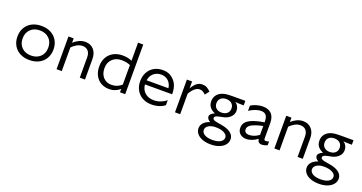

<svg xmlns="http://www.w3.org/2000/svg" viewBox="-44 -1537 4910 2602"><g transform="rotate(20 2410.5 -236.0)"><path d="M570 -236Q570 -163 537.5 -107Q505 -51 446 -20.5Q387 10 310 10Q233 10 174 -20.5Q115 -51 82.5 -107Q50 -163 50 -236Q50 -309 82.5 -365Q115 -421 174 -451.5Q233 -482 310 -482Q387 -482 446 -451.5Q505 -421 537.5 -365Q570 -309 570 -236ZM495 -236Q495 -318 444 -367.5Q393 -417 310 -417Q227 -417 176 -367.5Q125 -318 125 -236Q125 -154 176 -104.5Q227 -55 310 -55Q393 -55 444 -104.5Q495 -154 495 -236Z M775 -472V-409Q809 -441 852.5 -461.5Q896 -482 944 -482Q1018 -482 1064 -431.5Q1110 -381 1110 -293V0H1035V-293Q1035 -352 1006 -384.5Q977 -417 924 -417Q886 -417 847.5 -396.5Q809 -376 775 -341V0H700V-472Z M1230 -236Q1230 -309 1261 -365Q1292 -421 1349 -451.5Q1406 -482 1480 -482Q1557 -482 1615 -455V-716H1690V0H1615V-48Q1586 -22 1545.5 -6Q1505 10 1460 10Q1392 10 1339.5 -20.5Q1287 -51 1258.5 -107Q1230 -163 1230 -236ZM1470 -55Q1554 -55 1615 -111V-393Q1558 -417 1490 -417Q1407 -417 1356 -367.5Q1305 -318 1305 -236Q1305 -154 1350.5 -104.5Q1396 -55 1470 -55Z M2060 -482Q2137 -482 2186 -445.5Q2235 -409 2259 -363Q2274 -333 2282 -293.5Q2290 -254 2288 -216H1896Q1903 -141 1952.5 -98Q2002 -55 2080 -55Q2132 -55 2178.5 -73Q2225 -91 2260 -120V-50Q2233 -25 2182 -7.5Q2131 10 2070 10Q1997 10 1940.5 -20.5Q1884 -51 1852 -107Q1820 -163 1820 -236Q1820 -309 1850.5 -365Q1881 -421 1935.5 -451.5Q1990 -482 2060 -482ZM2213 -276Q2205 -340 2163 -378.5Q2121 -417 2060 -417Q1996 -417 1952 -379.5Q1908 -342 1898 -276Z M2408 0V-472H2483V-373Q2516 -429 2550.5 -455.5Q2585 -482 2629 -482Q2667 -482 2693.5 -468Q2720 -454 2751 -423L2705 -364Q2682 -386 2662.5 -396.5Q2643 -407 2618 -407Q2548 -407 2483 -296V0Z M2997 1Q2935 1 2895.5 26Q2856 51 2856 89Q2856 130 2898 154.5Q2940 179 3011 179Q3084 179 3125 154.5Q3166 130 3166 89Q3166 52 3121 26.5Q3076 1 2997 1ZM3110 -309Q3110 -354 3080.5 -380.5Q3051 -407 3000 -407Q2951 -407 2922 -380.5Q2893 -354 2893 -309Q2893 -265 2922 -238.5Q2951 -212 3000 -212Q3051 -212 3080.5 -238.5Q3110 -265 3110 -309ZM3251 -472V-407H3211Q3161 -407 3128 -412Q3155 -394 3170 -365.5Q3185 -337 3185 -304Q3185 -265 3164 -234.5Q3143 -204 3110 -185Q3084 -171 3058.5 -164.5Q3033 -158 2986 -149Q2926 -137 2926 -108Q2926 -75 3006 -64Q3060 -56 3097 -47Q3134 -38 3163 -23Q3241 18 3241 89Q3241 132 3212.5 167.5Q3184 203 3131.5 223.5Q3079 244 3011 244Q2941 244 2889 224.5Q2837 205 2809 170.5Q2781 136 2781 94Q2781 44 2816 10Q2851 -24 2902 -38Q2853 -65 2853 -104Q2853 -140 2921 -172Q2880 -186 2849 -220Q2818 -254 2818 -311Q2818 -360 2844 -397Q2870 -434 2921 -454Q2949 -465 2985.5 -468.5Q3022 -472 3081 -472Z M3597 -50Q3562 -23 3519.5 -6.5Q3477 10 3436 10Q3381 10 3346 -21.5Q3311 -53 3311 -106Q3311 -164 3351.5 -201Q3392 -238 3481 -263Q3537 -279 3596 -288V-294Q3596 -359 3573 -388Q3550 -417 3501 -417Q3459 -417 3414.5 -400Q3370 -383 3331 -357V-432Q3357 -451 3406 -466.5Q3455 -482 3501 -482Q3584 -482 3627.5 -437Q3671 -392 3671 -303V-85Q3671 -68 3676.5 -61.5Q3682 -55 3696 -55Q3717 -55 3741 -65V-10Q3727 -3 3703.5 3.5Q3680 10 3661 10Q3605 10 3597 -50ZM3456 -55Q3491 -55 3527 -68.5Q3563 -82 3596 -107V-235Q3558 -228 3497 -209Q3438 -189 3412 -166Q3386 -143 3386 -111Q3386 -84 3404.5 -69.5Q3423 -55 3456 -55Z M3916 -472V-409Q3950 -441 3993.5 -461.5Q4037 -482 4085 -482Q4159 -482 4205 -431.5Q4251 -381 4251 -293V0H4176V-293Q4176 -352 4147 -384.5Q4118 -417 4065 -417Q4027 -417 3988.5 -396.5Q3950 -376 3916 -341V0H3841V-472Z M4557 1Q4495 1 4455.5 26Q4416 51 4416 89Q4416 130 4458 154.5Q4500 179 4571 179Q4644 179 4685 154.5Q4726 130 4726 89Q4726 52 4681 26.5Q4636 1 4557 1ZM4670 -309Q4670 -354 4640.5 -380.5Q4611 -407 4560 -407Q4511 -407 4482 -380.5Q4453 -354 4453 -309Q4453 -265 4482 -238.5Q4511 -212 4560 -212Q4611 -212 4640.5 -238.5Q4670 -265 4670 -309ZM4811 -472V-407H4771Q4721 -407 4688 -412Q4715 -394 4730 -365.5Q4745 -337 4745 -304Q4745 -265 4724 -234.5Q4703 -204 4670 -185Q4644 -171 4618.5 -164.5Q4593 -158 4546 -149Q4486 -137 4486 -108Q4486 -75 4566 -64Q4620 -56 4657 -47Q4694 -38 4723 -23Q4801 18 4801 89Q4801 132 4772.5 167.5Q4744 203 4691.5 223.5Q4639 244 4571 244Q4501 244 4449 224.5Q4397 205 4369 170.5Q4341 136 4341 94Q4341 44 4376 10Q4411 -24 4462 -38Q4413 -65 4413 -104Q4413 -140 4481 -172Q4440 -186 4409 -220Q4378 -254 4378 -311Q4378 -360 4404 -397Q4430 -434 4481 -454Q4509 -465 4545.5 -468.5Q4582 -472 4641 -472Z"/></g></svg>

Font: Madhuban Light
Style: Regular
Weight: 300
Designer: jaikishan Patel
Foundry: MagicType
Version: Version 1.000